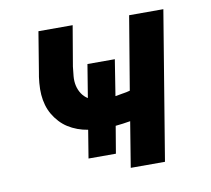

<svg xmlns="http://www.w3.org/2000/svg" viewBox="-64 -591 728 663"><g transform="rotate(-10 300.0 -260.0)"><path d="M343 0 369 -159Q357 -157 343 -155Q329 -153 317 -152L301 -57H205L221 -155Q202 -158 184.5 -164.5Q167 -171 152 -180.5Q137 -190 124.5 -203.5Q112 -217 103 -232.5Q94 -248 89 -265.5Q84 -283 82.5 -302Q81 -321 83 -343.5Q85 -366 88 -380L111 -520H231L207 -379Q205 -363 203.5 -345.5Q202 -328 205.5 -312.5Q209 -297 217.5 -284Q226 -271 239 -263L258 -379H354L334 -253Q339 -254 345.5 -255Q352 -256 356.5 -257Q361 -258 365.5 -258.5Q370 -259 374 -260L386 -263L429 -520H549L463 0Z"/></g></svg>

Font: Iosevka Aile Oblique
Style: Bold
Weight: 700
Italic angle: -9°
Designer: Belleve Invis
Foundry: Belleve Invis
Version: Version 31.1.0; ttfautohint (v1.8.4)